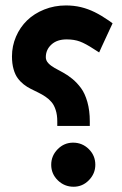

<svg xmlns="http://www.w3.org/2000/svg" viewBox="-20 -694 453 712"><path d="M252.9 -1.5Q218.8 -1.5 194.3 -25.4Q169.9 -49.3 169.9 -83Q169.9 -116.2 193.8 -140.6Q217.8 -165 251 -165Q285.2 -165 309.3 -141.1Q333.5 -117.2 333.5 -83Q333.5 -50.3 309.8 -25.9Q286.1 -1.5 252.9 -1.5ZM192.4 -244.1Q192.4 -268.1 186.5 -286.1Q180.7 -304.2 171.1 -315.4Q161.6 -326.7 148.9 -335.2Q136.2 -343.8 122.3 -350.6Q108.4 -357.4 94.5 -364.3Q80.6 -371.1 67.9 -381.1Q55.2 -391.1 45.7 -404.1Q36.1 -417 30.3 -437.5Q24.4 -458 24.4 -484.9Q24.4 -523.4 39.3 -558.1Q54.2 -592.8 80.3 -618.2Q106.4 -643.6 144 -658.7Q181.6 -673.8 224.6 -673.8Q253.9 -673.8 280.3 -667.5Q306.6 -661.1 331.3 -648.9Q356 -636.7 384.3 -617.2L397.5 -607.4L390.6 -592.8L356.9 -520L347.7 -499.5L328.6 -511.7Q297.4 -532.2 276.4 -540Q255.4 -547.9 227.1 -547.9Q191.4 -547.9 170.7 -528.8Q149.9 -509.8 149.9 -481.9Q149.9 -469.7 158.9 -460Q168 -450.2 182.4 -442.1Q196.8 -434.1 214.1 -424.8Q231.4 -415.5 248.8 -401.1Q266.1 -386.7 280.5 -367.2Q294.9 -347.7 304 -315.9Q313 -284.2 313 -244.1V-227.1H293.5H211.9H192.4Z"/></svg>

Font: Samim FD-WOL
Style: Bold-FD-WOL
Weight: 700
Foundry: DejaVu fonts team - Redesigned by Saber Rastikerdar
Version: Version 4.0.5